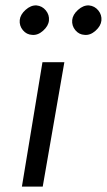

<svg xmlns="http://www.w3.org/2000/svg" viewBox="-20 -690 395 710"><path d="M247 -616Q249 -636 268.5 -653.5Q288 -671 309 -670Q330 -668 343.5 -651.5Q357 -635 355 -614Q353 -594 333.5 -576.5Q314 -559 293 -561Q272 -562 258.5 -578.5Q245 -595 247 -616ZM53 -616Q55 -636 74.5 -653.5Q94 -671 115 -670Q136 -668 149.5 -651.5Q163 -635 161 -614Q159 -594 139.5 -576.5Q120 -559 99 -561Q78 -562 64.5 -578.5Q51 -595 53 -616ZM137 -460H218L138 0H61Z"/></svg>

Font: Jost*
Style: Italic
Weight: 400
Italic angle: -10°
Version: Version 3.7